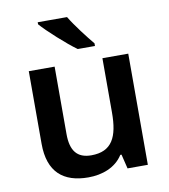

<svg xmlns="http://www.w3.org/2000/svg" viewBox="-86 -839 813 922"><g transform="rotate(-10 321.0 -378.0)"><path d="M303 -766H160V-756C192 -719 278 -641 327 -606H411V-619C380 -656 330 -721 303 -766ZM562 -542H436V-277C436 -158 404 -92 303 -92C234 -92 203 -132 203 -213V-542H77V-188C77 -50 149 10 271 10C339 10 405 -14 440 -70H446L463 0H562Z"/></g></svg>

Font: Noto Sans Gurmukhi SemiBold
Style: Regular
Weight: 600
Designer: Jelle Bosma - Monotype Design Team
Foundry: Monotype Imaging Inc.
Version: Version 2.004